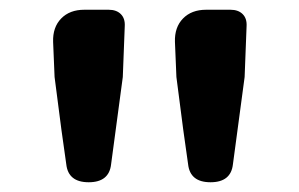

<svg xmlns="http://www.w3.org/2000/svg" viewBox="-20 -799 614 394"><path d="M162 -425Q120 -425 116 -462L106 -533L92 -641L89 -713Q88 -743 105.5 -761Q123 -779 153 -779H162H203Q219 -779 228 -770Q237 -761 236 -745L232 -641L208 -462Q204 -425 162 -425ZM412 -425Q370 -425 366 -462L356 -533L342 -641L339 -713Q338 -743 355.5 -761Q373 -779 403 -779H412H453Q469 -779 478 -770Q487 -761 486 -745L482 -641L458 -462Q454 -425 412 -425Z"/></svg>

Font: GenSenRounded2 TW B
Style: Regular
Weight: 700
Version: Version 2.000;PS 2;hotconv 16.6.51;makeotf.lib2.5.65220 DEVE